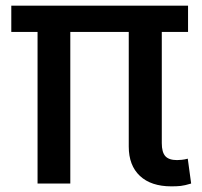

<svg xmlns="http://www.w3.org/2000/svg" viewBox="-20 -650 717 680"><path d="M436 -537H229V0H113V-537H20V-630H646V-537H553V-143Q553 -111 565.5 -97Q578 -83 607 -83Q613 -83 623.5 -84Q634 -85 645 -88L657 0Q634 7 620 8.5Q606 10 587 10Q515 10 475.5 -27Q436 -64 436 -131Z"/></svg>

Font: Ek Mukta SemiBold
Style: Regular
Weight: 600
Designer: Girish Dalvi and Yashodeep Gholap
Foundry: Ek Type
Version: Version 2.538;PS 1.002;hotconv 16.6.51;makeotf.lib2.5.65220;